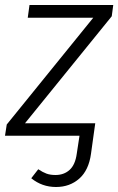

<svg xmlns="http://www.w3.org/2000/svg" viewBox="-35 -543 473 768"><path d="M412 -478 65 -50H346L339 0L329 72Q320 138 282 171.5Q244 205 189 205Q133 205 90 170L118 134Q136 146 151 151.5Q166 157 187 157Q221 157 243.5 136.5Q266 116 272 72L283 0H-15L-8 -45L338 -472H76L83 -523H418Z"/></svg>

Font: FiraGO Light
Style: Italic
Weight: 300
Italic angle: -8°
Designer: bBox Type GmbH
Foundry: bBox Type GmbH
Version: Version 1.001